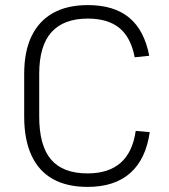

<svg xmlns="http://www.w3.org/2000/svg" viewBox="-20 -727 664 754"><path d="M324 7Q243 7 187.5 -24Q132 -55 103.5 -117Q75 -179 75 -269V-437Q75 -525 104 -585Q133 -645 188.5 -676Q244 -707 325 -707Q428 -707 487.5 -657.5Q547 -608 566 -508L509 -502Q494 -580 449 -617Q404 -654 325 -654Q230 -654 182 -600.5Q134 -547 134 -437V-269Q134 -155 180.5 -100.5Q227 -46 324 -46Q406 -46 453.5 -87.5Q501 -129 513 -213L568 -208Q553 -102 491.5 -47.5Q430 7 324 7Z"/></svg>

Font: Pathway Extreme 8pt Thin 12pt Thin
Style: Regular
Weight: 250
Version: Version 1.001;gftools[0.9.26]